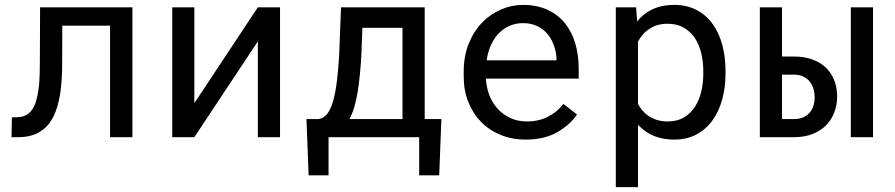

<svg xmlns="http://www.w3.org/2000/svg" viewBox="-20 -558 3641 781"><path d="M518.6 -528.3H143.1L142.1 -302.2Q142.1 -277.8 141.4 -256.1Q140.6 -234.4 139.2 -215.3Q136.7 -191.4 132.8 -171.6Q128.9 -151.9 123.5 -136.7Q112.8 -108.9 94.5 -95Q76.2 -81.1 48.3 -81.1L28.3 -80.6L26.9 0H53.2Q105 0 139.6 -20.3Q174.3 -40.5 194.8 -79.1Q207.5 -103 215.8 -134.3Q224.1 -165.5 228 -202.6Q230.5 -225.1 231.7 -250.2Q232.9 -275.4 232.9 -302.2L233.4 -453.6H427.7V0H518.6Z M1028.8 -528.3 770.5 -138.2V-528.3H680.7V0H770.5L1028.8 -389.6V0H1119.1V-528.3Z M1276.4 -73.7H1226.6L1235.4 155.3H1316.4V0H1685.1V155.3H1766.6L1775.4 -73.7H1707.5V-528.3H1367.2L1359.4 -330.1Q1356 -273.4 1350.3 -227.5Q1344.7 -181.6 1335.4 -148.4Q1326.2 -115.2 1311.8 -95.9Q1297.4 -76.7 1276.4 -73.7ZM1449.7 -330.1 1454.1 -444.8H1617.2V-73.7H1401.4Q1413.1 -95.2 1421.1 -122.6Q1429.2 -149.9 1434.6 -182.6Q1439.9 -214.8 1443.6 -252Q1447.3 -289.1 1449.7 -330.1Z M2118.7 9.8Q2195.8 9.8 2248.3 -21.2Q2300.8 -52.2 2327.1 -92.3L2272 -135.3Q2247.1 -103 2209.5 -83.5Q2171.9 -64 2123.5 -64Q2086.9 -64 2056.6 -77.6Q2026.4 -91.3 2004.9 -115.2Q1983.9 -137.7 1971.9 -167Q1960 -196.3 1956.5 -234.9V-238.3H2334V-278.8Q2334 -334 2320.1 -381.3Q2306.2 -428.7 2277.8 -463.9Q2249.5 -498.5 2206.8 -518.3Q2164.1 -538.1 2106.9 -538.1Q2061.5 -538.1 2018.3 -519.5Q1975.1 -501 1941.4 -466.3Q1907.2 -431.2 1886.7 -380.6Q1866.2 -330.1 1866.2 -266.1V-245.6Q1866.2 -190.4 1884.8 -143.6Q1903.3 -96.7 1936.5 -62.5Q1969.7 -28.3 2016.4 -9.3Q2063 9.8 2118.7 9.8ZM2106.9 -463.9Q2141.6 -463.9 2166.7 -451.2Q2191.9 -438.5 2208.5 -418Q2225.1 -397.5 2234.4 -369.4Q2243.7 -341.3 2243.7 -316.9V-312.5H1959.5Q1964.8 -349.1 1978.3 -377.2Q1991.7 -405.3 2011.2 -424.8Q2030.8 -443.8 2055.2 -453.9Q2079.6 -463.9 2106.9 -463.9Z M2484.9 203.1H2575.2V-50.8Q2585 -40 2596.2 -31Q2607.4 -22 2620.1 -14.6Q2641.1 -2.9 2667.2 3.4Q2693.4 9.8 2723.6 9.8Q2773.4 9.8 2812.3 -10.7Q2851.1 -31.2 2877.4 -67.4Q2903.8 -103.5 2917.5 -152.6Q2931.2 -201.7 2931.2 -258.3V-268.6Q2931.2 -327.6 2917.5 -377.2Q2903.8 -426.8 2877.4 -462.4Q2851.1 -498 2812 -518.1Q2772.9 -538.1 2722.2 -538.1Q2693.4 -538.1 2668.2 -532Q2643.1 -525.9 2622.6 -514.2Q2607.9 -506.3 2595.2 -495.4Q2582.5 -484.4 2571.8 -470.7L2567.4 -528.3H2484.9ZM2840.8 -268.6V-258.3Q2840.8 -219.7 2832.3 -184.6Q2823.7 -149.4 2806.2 -122.6Q2788.6 -95.7 2761.2 -79.8Q2733.9 -64 2696.3 -64Q2672.9 -64 2653.6 -69.8Q2634.3 -75.7 2618.7 -85.9Q2605 -94.7 2594.2 -107.4Q2583.5 -120.1 2575.2 -134.8V-389.2Q2584.5 -405.8 2596.7 -419.4Q2608.9 -433.1 2624.5 -442.4Q2638.7 -451.7 2656.5 -456.5Q2674.3 -461.4 2695.3 -461.4Q2733.4 -461.4 2760.7 -445.8Q2788.1 -430.2 2806.2 -403.8Q2823.7 -377 2832.3 -342Q2840.8 -307.1 2840.8 -268.6Z M3161.1 -328.1V-528.3H3070.8V0H3209.5Q3252.4 0 3285.2 -12.9Q3317.9 -25.9 3340.3 -48.3Q3362.3 -70.8 3373.8 -101.1Q3385.3 -131.3 3385.3 -166Q3385.3 -200.7 3373.8 -230.5Q3362.3 -260.3 3340.3 -282.2Q3317.9 -303.7 3284.9 -315.9Q3252 -328.1 3209.5 -328.1ZM3531.2 0V-528.3H3440.9V0ZM3161.1 -254.4H3209.5Q3232.4 -254.4 3248.5 -246.1Q3264.6 -237.8 3274.9 -224.6Q3284.7 -211.4 3289.3 -195.1Q3293.9 -178.7 3293.9 -162.6Q3293.9 -145.5 3289.3 -129.6Q3284.7 -113.8 3274.9 -101.6Q3264.6 -88.9 3248.5 -81.3Q3232.4 -73.7 3209.5 -73.7H3161.1Z"/></svg>

Font: Roboto Mono
Style: Regular
Weight: 400
Monospace: yes
Designer: Google
Version: Version 3.000